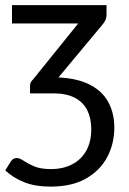

<svg xmlns="http://www.w3.org/2000/svg" viewBox="-28 -526 488 729"><path d="M164.5 182.5Q104.5 182.5 63 165.5Q21.5 148.5 -8 121L13 87Q21.5 74 35.5 74Q42.5 74 49.8 77.5Q57 81 65 86.5Q80 96.5 103 106Q126.5 116 165.5 116Q210.5 116 245 98.5Q279.5 81 299 47Q318.5 13 318.5 -36Q318.5 -76.5 303.5 -107Q288.5 -137.5 256.5 -154.5Q224.5 -171.5 174.5 -171.5H86V-200Q86 -214.5 98 -225L269 -437H17.5V-506.5H376.5V-469Q376.5 -449 359 -430L194 -232Q267 -228.5 314 -204Q361 -179.5 383.5 -137.8Q406 -96 406 -41.5Q406 19.5 379.2 70.2Q352.5 121 298.8 151.8Q245 182.5 164.5 182.5Z"/></svg>

Font: Verano Sans
Style: Regular
Weight: 400
Designer: Lukasz Dziedzic with Adam Twardoch and Botio Nikoltchev
Foundry: tyPoland Lukasz Dziedzic
Version: Version 3.001;December 28, 2019;FontCreator 12.0.0.2547 64-b